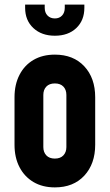

<svg xmlns="http://www.w3.org/2000/svg" viewBox="-20 -800 476 833"><path d="M218.1 13Q164.5 13 125.2 -10.2Q86 -33.5 64.5 -75Q43 -116.5 43 -172V-378Q43 -433.3 64.5 -475.1Q86 -517 125.2 -540Q164.5 -563 218.1 -563Q298.5 -563 345.8 -512.2Q393 -461.5 393 -378V-172Q393 -89.1 345.8 -38Q298.5 13 218.1 13ZM218 -112Q242 -112 255 -125.9Q268 -139.7 268 -162V-388Q268 -410.7 255 -424.3Q242 -438 218 -438Q194 -438 181 -424.3Q168 -410.7 168 -388V-162Q168 -139.7 181 -125.9Q194 -112 218 -112ZM218 -645Q160.5 -645 124.8 -678.2Q89 -711.5 89 -766V-780H174V-766Q174 -745 186.2 -732.5Q198.5 -720 218 -720Q237.5 -720 249.2 -732.5Q261 -745 261 -766V-780H346V-766Q346 -711.5 311 -678.2Q276 -645 218 -645Z"/></svg>

Font: Mohave Light
Style: Regular
Weight: 300
Designer: Gumpita Rahayu
Foundry: Tokotype
Version: Version 2.003